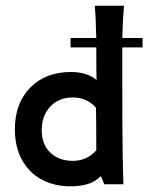

<svg xmlns="http://www.w3.org/2000/svg" viewBox="-20 -645 519 672"><path d="M479 -512V-479H408V-348Q408 -95 412 0H345L333 -29Q302 5 236 7Q145 10 88 -44Q32 -100 32 -192Q32 -283 85.5 -338Q139 -393 229 -393Q284 -393 318 -365Q317 -380 317 -479H227V-512H317Q315 -589 312 -625H414Q410 -583 408 -512ZM317 -119Q317 -206 316 -268Q284 -304 234 -304Q187 -304 157 -273Q127 -242 126 -193Q125 -139 158 -109Q188 -82 235 -82Q284 -82 317 -119Z"/></svg>

Font: GFS Neohellenic Rg
Style: Bold
Weight: 700
Designer: Designed by Takis Katsoulidis and George D. Matthiopoulos.
Foundry: Designed by Takis Katsoulidis and George D. Matthiopoulos.
Version: Version 1.0